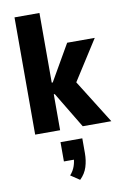

<svg xmlns="http://www.w3.org/2000/svg" viewBox="-107 -766 737 1137"><g transform="rotate(-10 261.0 -197.5)"><path d="M64 0V-705H214V-286H220L345 -503H511L338 -232L346 -281L522 0H350L220 -216H214V0ZM280 310 226 274Q246 252 255.5 224.5Q265 197 265 172L291 186H204V70H335V159Q335 203 323 241.5Q311 280 280 310Z"/></g></svg>

Font: Nunito Sans 7pt Condensed ExtraBold
Style: Regular
Weight: 800
Width: 3
Designer: Vernon Adams
Foundry: Vernon Adams
Version: Version 3.101;gftools[0.9.27]